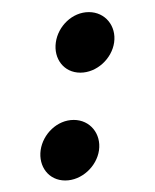

<svg xmlns="http://www.w3.org/2000/svg" viewBox="-20 -300 262 325"><path d="M74.5 -228.2C70.6 -200.8 87.9 -177 116 -177C143.9 -177 169.3 -200.6 173.2 -228.2C177.1 -255.9 158.3 -279.5 130.4 -279.5C102.3 -279.5 78.3 -255.7 74.5 -228.2ZM48.8 -45.8C45 -18.3 62.3 5.5 90.4 5.5C118.3 5.5 143.7 -18.1 147.6 -45.8C151.4 -73.4 132.7 -97 104.8 -97C76.7 -97 52.7 -73.2 48.8 -45.8Z"/></svg>

Font: Hi.
Style: Bold
Weight: 400
Designer: Mew Too, Robert Jablonski
Foundry: Cannot Into Space Fonts
Version: Version 1.996